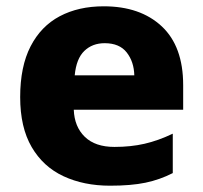

<svg xmlns="http://www.w3.org/2000/svg" viewBox="-20 -579 643 609"><path d="M309 -559Q425 -559 493 -495.5Q561 -432 561 -309V-231H214Q216 -177 249 -145Q282 -113 343 -113Q395 -113 438.5 -123Q482 -133 528 -155V-30Q487 -9 441.5 0.5Q396 10 329 10Q246 10 181.5 -20Q117 -50 80.5 -112.5Q44 -175 44 -271Q44 -368 77 -432Q110 -496 169.5 -527.5Q229 -559 309 -559ZM312 -442Q273 -442 247.5 -417.5Q222 -393 217 -340H406Q405 -383 382 -412.5Q359 -442 312 -442Z"/></svg>

Font: Noto Sans Gujarati UI ExtraBold
Style: Regular
Weight: 800
Designer: Jelle Bosma - Monotype Design Team, Universal Thirst
Foundry: Monotype Imaging Inc.
Version: Version 2.106; ttfautohint (v1.8.4.7-5d5b)